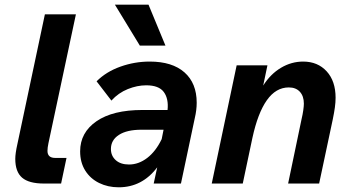

<svg xmlns="http://www.w3.org/2000/svg" viewBox="-20 -781 1493 817"><path d="M54 -168 171 -720H303L186 -171Q182 -152 182 -139Q182 -109 215 -109H263L240 0H167Q103 0 74 -25Q45 -50 45 -105Q45 -128 54 -168Z M634 0 649 -69Q585 16 485 16Q439 16 401.5 -2.5Q364 -21 342.5 -55.5Q321 -90 321 -137Q321 -217 390.5 -265Q460 -313 586 -313H693Q698 -361 677 -389.5Q656 -418 602 -418Q564 -418 524 -402Q484 -386 454 -353L391 -435Q432 -476 492.5 -497.5Q553 -519 617 -519Q713 -519 765 -473Q817 -427 817 -344Q817 -313 809 -279L750 0ZM529 -81Q570 -81 606.5 -109Q643 -137 668 -189L676 -229H582Q520 -229 486 -207Q452 -185 452 -147Q452 -118 472.5 -99.5Q493 -81 529 -81ZM575 -587 469 -761H612L684 -587Z M881 0 987 -503H1118L1100 -417Q1131 -466 1175.5 -492.5Q1220 -519 1270 -519Q1332 -519 1370 -477.5Q1408 -436 1408 -365Q1408 -346 1405 -324Q1402 -302 1396 -273L1338 0H1206L1263 -273Q1268 -294 1270.5 -312Q1273 -330 1273 -340Q1273 -372 1256 -390.5Q1239 -409 1209 -409Q1154 -409 1115.5 -354.5Q1077 -300 1054 -194L1013 0Z"/></svg>

Font: Wix Madefor Text
Style: Bold Italic
Weight: 700
Italic angle: -12°
Designer: Dalton Maag Ltd
Foundry: Dalton Maag Ltd
Version: Version 3.100